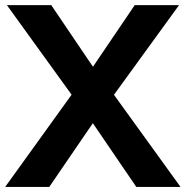

<svg xmlns="http://www.w3.org/2000/svg" viewBox="-35 -739 733 759"><path d="M159.7 0 332 -252 503.9 0H678.7L415.5 -364.3L672.9 -718.8H497.6L332.5 -475.1L167.5 -718.8H-7.8L248 -364.7L-14.6 0Z"/></svg>

Font: Winston
Style: Bold
Weight: 700
Designer: Vernon Adams, Kim Jin-seong, David Berlow, Cristiano Sobral
Foundry: The Winston Project Authors
Version: Version 3.004